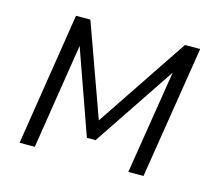

<svg xmlns="http://www.w3.org/2000/svg" viewBox="-77 -586 782 684"><g transform="rotate(15 314.0 -244.5)"><path d="M47 0 124 -489H177L299 -150L526 -489H582L504 0H448L514 -412H529L306 -79H274L156 -412H168L103 0Z"/></g></svg>

Font: Nunito Sans 10pt SemiCondensed Light
Style: Italic
Weight: 300
Width: 4
Italic angle: -9°
Designer: Vernon Adams
Foundry: Vernon Adams
Version: Version 3.101;gftools[0.9.27]